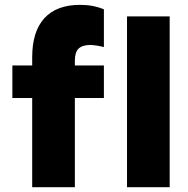

<svg xmlns="http://www.w3.org/2000/svg" viewBox="-20 -775 777 795"><path d="M31.2 -503.9H113.3V-538.1Q113.3 -644.5 163.8 -699.7Q214.4 -754.9 311.5 -754.9Q366.7 -754.9 410.2 -736.3V-580.1Q379.4 -587.9 353.5 -588.9Q319.8 -588.4 304.9 -573.2Q290 -558.1 290 -524.4V-503.9H410.2V-369.1H290V0H113.3V-369.1H31.2ZM505.9 -707H682.6V0H505.9Z"/></svg>

Font: Wanted Sans Black
Style: Regular
Weight: 900
Designer: Original Design by Kil Hyung-jin and Kang Hanbin, Wanted Lab, Inc; Hangeul from Source Han Sans by Jang Soo-young and Ka
Foundry: Wanted Lab, Inc.
Version: Version 1.003